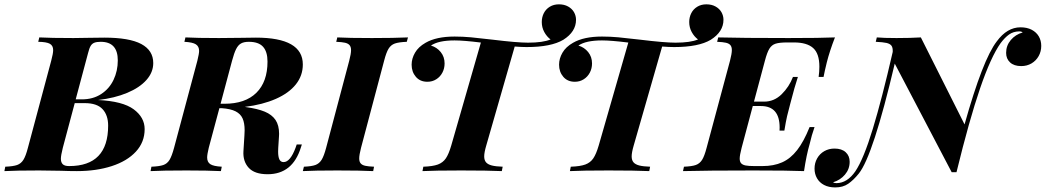

<svg xmlns="http://www.w3.org/2000/svg" viewBox="-62 -778 4754 873"><path d="M383.8 -323.2Q496.1 -317.9 545.9 -281Q595.7 -244.1 595.7 -190.9Q595.7 -131.8 555.9 -88.6Q516.1 -45.4 446 -22.7Q376 0 287.6 0Q252.9 0 214.8 -1.5Q125.5 -2.9 115.7 -2.9Q10.7 -2.9 -42 0L-38.1 -20Q-2 -21.5 15.9 -27.8Q33.7 -34.2 44.4 -51.3Q55.2 -68.4 64.9 -106L170.9 -502Q179.7 -534.7 179.7 -550.3Q179.7 -570.3 164.8 -578.9Q149.9 -587.4 111.8 -587.9L116.7 -607.9Q168 -605 272 -605Q294.4 -605 339.4 -606Q387.2 -606.9 412.6 -606.9Q525.9 -606.9 580.3 -577.9Q634.8 -548.8 634.8 -491.2Q634.8 -449.2 603.8 -414.3Q572.8 -379.4 516.1 -355.7Q459.5 -332 383.8 -323.2ZM473.6 -503.4Q473.6 -587.9 396 -587.9Q377.4 -587.9 366.9 -583.7Q356.4 -579.6 350.1 -569.1Q343.8 -558.6 338.4 -536.6L282.2 -326.2H310.1Q360.8 -326.2 397.9 -350.3Q435.1 -374.5 454.3 -415Q473.6 -455.6 473.6 -503.4ZM323.2 -309.1H277.8L223.6 -106Q214.8 -70.8 214.8 -56.2Q214.8 -39.6 223.4 -31.2Q231.9 -22.9 252.4 -22.9Q429.7 -22.9 429.7 -207Q429.7 -254.4 404.3 -281.7Q378.9 -309.1 323.2 -309.1Z M1310.5 -121.1 1306.2 -107.9Q1268.6 14.2 1154.8 14.2Q1095.7 14.2 1068.8 -15.1Q1042 -44.4 1044.9 -90.8L1049.3 -161.6Q1050.3 -178.2 1050.3 -185.5Q1050.3 -218.8 1041 -239.5Q1031.7 -260.3 1009.3 -271.7Q986.8 -283.2 946.3 -286.1H935.5L887.2 -106Q879.9 -75.7 879.9 -62Q879.9 -41 894.3 -31.5Q908.7 -22 946.3 -20L942.4 0Q882.3 -2.9 786.1 -2.9Q675.3 -2.9 622.6 0L626.5 -20Q662.6 -21.5 680.4 -27.6Q698.2 -33.7 708.7 -50.8Q719.2 -67.9 729.5 -106L835.4 -502Q843.3 -534.2 843.3 -546.4Q843.3 -566.9 828.6 -576.4Q814 -585.9 776.4 -587.9L781.2 -607.9Q832.5 -605 933.6 -605Q973.1 -605 1035.6 -606Q1085.4 -606.9 1101.6 -606.9Q1314.9 -606.9 1314.9 -484.9Q1314.9 -434.1 1283.2 -394.3Q1251.5 -354.5 1192.1 -328.4Q1132.8 -302.2 1051.3 -292L1056.6 -291Q1109.4 -283.7 1141.8 -270.3Q1174.3 -256.8 1190.7 -232.7Q1207 -208.5 1207 -169.4L1206.5 -158.2L1203.1 -105Q1202.6 -99.6 1202.6 -88.9Q1202.6 -65.4 1208.3 -53.2Q1213.9 -41 1227.5 -41Q1257.8 -41 1282.2 -106.9L1287.1 -121.1ZM993.2 -502 940.9 -306.2H958.5Q1053.2 -306.2 1103.8 -356.2Q1154.3 -406.2 1154.3 -498Q1154.3 -543 1134 -565.4Q1113.8 -587.9 1069.3 -587.9Q1046.9 -587.9 1033.7 -580.3Q1020.5 -572.8 1011.5 -554.7Q1002.4 -536.6 993.2 -502Z M1571.3 -57.6Q1571.3 -43 1577.9 -35.2Q1584.5 -27.3 1598.6 -24.2Q1612.8 -21 1638.7 -20L1634.8 0Q1577.6 -2.9 1471.7 -2.9Q1367.2 -2.9 1314.9 0L1319.8 -20Q1354.5 -21.5 1372.1 -27.8Q1389.6 -34.2 1400.4 -51.5Q1411.1 -68.8 1420.9 -106L1525.9 -502Q1534.2 -533.7 1534.2 -549.8Q1534.2 -564.9 1527.3 -572.8Q1520.5 -580.6 1506.6 -583.7Q1492.7 -586.9 1466.8 -587.9L1471.7 -607.9Q1521.5 -605 1628.9 -605Q1728.5 -605 1793 -607.9L1787.6 -587.9Q1751 -586.4 1733.2 -580.1Q1715.3 -573.7 1704.8 -556.6Q1694.3 -539.6 1684.6 -502L1579.6 -106Q1571.3 -73.7 1571.3 -57.6Z M2557.1 -688Q2557.1 -633.8 2499.5 -597.2Q2443.8 -564 2332.5 -564Q2310.1 -564 2278.3 -566.4L2148.9 -116.2Q2139.6 -84.5 2139.6 -66.9Q2139.6 -49.8 2147.9 -40Q2156.2 -30.3 2174.3 -25.6Q2192.4 -21 2223.6 -20L2219.7 0Q2156.7 -2.9 2034.7 -2.9Q1915 -2.9 1858.9 0L1862.8 -20Q1905.8 -21.5 1929 -30Q1952.1 -38.6 1965.3 -58.1Q1978.5 -77.6 1989.7 -116.2L2124.5 -584.5Q2046.4 -594.2 2004.9 -594.2Q1931.2 -594.2 1897.5 -570.8Q1924.3 -563 1941.9 -541.3Q1959.5 -519.5 1959.5 -489.7Q1959.5 -466.8 1949.5 -447.8Q1939.5 -428.7 1921.6 -417.5Q1903.8 -406.2 1881.3 -406.2Q1848.1 -406.2 1828.9 -428.7Q1809.6 -451.2 1809.6 -483.9Q1809.6 -511.7 1825 -538.3Q1840.3 -564.9 1873 -583.5Q1921.9 -611.8 2004.9 -611.8Q2042 -611.8 2078.9 -608.4Q2115.7 -605 2177.2 -597.7Q2288.6 -584 2338.9 -584Q2406.7 -584 2441.4 -598.6Q2423.8 -611.8 2412.6 -632.6Q2401.4 -653.3 2401.4 -677.7Q2401.4 -699.7 2410.6 -718Q2419.9 -736.3 2437.7 -747.3Q2455.6 -758.3 2479.5 -758.3Q2503.4 -758.3 2521 -748.5Q2538.6 -738.8 2547.9 -722.7Q2557.1 -706.5 2557.1 -688Z M3227.5 -688Q3227.5 -633.8 3169.9 -597.2Q3114.3 -564 3002.9 -564Q2980.5 -564 2948.7 -566.4L2819.3 -116.2Q2810.1 -84.5 2810.1 -66.9Q2810.1 -49.8 2818.4 -40Q2826.7 -30.3 2844.7 -25.6Q2862.8 -21 2894 -20L2890.1 0Q2827.1 -2.9 2705.1 -2.9Q2585.4 -2.9 2529.3 0L2533.2 -20Q2576.2 -21.5 2599.4 -30Q2622.6 -38.6 2635.7 -58.1Q2648.9 -77.6 2660.2 -116.2L2794.9 -584.5Q2716.8 -594.2 2675.3 -594.2Q2601.6 -594.2 2567.9 -570.8Q2594.7 -563 2612.3 -541.3Q2629.9 -519.5 2629.9 -489.7Q2629.9 -466.8 2619.9 -447.8Q2609.9 -428.7 2592 -417.5Q2574.2 -406.2 2551.8 -406.2Q2518.6 -406.2 2499.3 -428.7Q2480 -451.2 2480 -483.9Q2480 -511.7 2495.4 -538.3Q2510.7 -564.9 2543.5 -583.5Q2592.3 -611.8 2675.3 -611.8Q2712.4 -611.8 2749.3 -608.4Q2786.1 -605 2847.7 -597.7Q2959 -584 3009.3 -584Q3077.1 -584 3111.8 -598.6Q3094.2 -611.8 3083 -632.6Q3071.8 -653.3 3071.8 -677.7Q3071.8 -699.7 3081.1 -718Q3090.3 -736.3 3108.2 -747.3Q3126 -758.3 3149.9 -758.3Q3173.8 -758.3 3191.4 -748.5Q3209 -738.8 3218.3 -722.7Q3227.5 -706.5 3227.5 -688Z M3734.4 -607.9Q3710 -544.9 3697.3 -494.1Q3687 -452.1 3682.6 -428.2H3660.2Q3663.6 -452.1 3663.6 -475.1Q3663.6 -534.2 3635.3 -559.6Q3606.9 -585 3548.3 -585H3517.6Q3481.9 -585 3464.4 -579.3Q3446.8 -573.7 3436.3 -556.6Q3425.8 -539.6 3416 -502L3366.2 -315.9H3412.6Q3458 -315.9 3492.2 -349.6Q3526.4 -383.3 3543.5 -428.2H3565.9Q3549.8 -378.9 3534.7 -319.3L3531.2 -306.2Q3522 -271.5 3516.8 -250Q3511.7 -228.5 3504.4 -184.1H3482.4Q3482.9 -188.5 3482.9 -198.2Q3482.9 -295.9 3397.5 -295.9H3360.8L3310.1 -106Q3301.3 -71.8 3301.3 -57.1Q3301.3 -43 3307.9 -35.6Q3314.5 -28.3 3328.4 -25.6Q3342.3 -22.9 3367.7 -22.9H3404.8Q3456.1 -22.9 3494.1 -39.8Q3532.2 -56.6 3562.5 -95.5Q3592.8 -134.3 3619.1 -200.2H3641.6Q3628.4 -163.1 3619.6 -124Q3605 -74.7 3593.8 0Q3524.9 -2.9 3364.3 -2.9Q3150.9 -2.9 3043.5 0L3047.9 -20Q3084 -21.5 3101.8 -27.8Q3119.6 -34.2 3130.4 -51.3Q3141.1 -68.4 3150.9 -106L3257.3 -502Q3265.6 -534.2 3265.6 -550.3Q3265.6 -564.9 3259 -572.8Q3252.4 -580.6 3238.5 -583.7Q3224.6 -586.9 3198.7 -587.9L3203.6 -607.9Q3310.1 -605 3523.4 -605Q3670.4 -605 3734.4 -607.9Z M4672.4 -569.3Q4672.4 -543.9 4660.6 -522.9Q4648.9 -502 4628.2 -489.7Q4607.4 -477.5 4581.5 -477.5Q4548.8 -477.5 4530.8 -494.1Q4512.7 -510.7 4512.7 -537.6Q4512.7 -570.8 4533.9 -595.9Q4555.2 -621.1 4587.9 -630.4Q4583 -635.3 4571.8 -635.3Q4545.4 -634.8 4526.1 -621.1Q4506.8 -607.4 4487.8 -582Q4443.4 -519.5 4394.3 -376.2Q4345.2 -232.9 4287.1 4.9H4265.1L4006.3 -488.8Q3907.7 -69.3 3842.8 11.2Q3818.8 41 3794.7 57.6Q3770.5 74.2 3735.8 74.2Q3706.1 74.2 3684.8 63Q3663.6 51.8 3652.6 32.2Q3641.6 12.7 3641.6 -11.2Q3641.6 -36.6 3653.3 -57.6Q3665 -78.6 3685.8 -90.6Q3706.5 -102.5 3732.4 -102.5Q3765.1 -102.5 3783.2 -85.9Q3801.3 -69.3 3801.3 -42.5Q3801.3 -9.3 3780 15.9Q3758.8 41 3726.1 50.8Q3730.5 54.7 3741.7 54.7Q3790.5 54.2 3827.1 1Q3864.7 -54.7 3906.7 -192.6Q3948.7 -330.6 3997.1 -542Q3998 -561 3991.5 -570.1Q3984.9 -579.1 3968.8 -582.8Q3952.6 -586.4 3919.9 -587.9L3924.8 -607.9Q3956.5 -605 4014.2 -605Q4076.7 -605 4125 -607.9L4323.7 -212.4Q4406.7 -507.8 4470.2 -589.8Q4517.1 -653.8 4578.1 -653.8Q4607.9 -653.8 4629.2 -642.6Q4650.4 -631.3 4661.4 -612.3Q4672.4 -593.3 4672.4 -569.3Z"/></svg>

Font: TypoPRO Playfair Display SC
Style: Bold Italic
Weight: 700
Italic angle: -14.9847°
Designer: Claus Eggers Sørensen
Foundry: Claus Eggers Sørensen
Version: Version 1.004;PS 001.004;hotconv 1.0.70;makeotf.lib2.5.58329